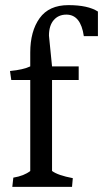

<svg xmlns="http://www.w3.org/2000/svg" viewBox="-20 -729 402 749"><path d="M171 -590 183 -470H287V-417H183V-62Q206 -45 264 -34L261 0H28L32 -36Q74 -43 98 -62V-417H24L19 -452Q71 -457 98 -470V-524Q98 -607 134.5 -658Q171 -709 247 -709Q323 -709 362 -684V-588H307Q295 -672 239 -672Q208 -672 189.5 -650.5Q171 -629 171 -590Z"/></svg>

Font: Caladea
Style: Regular
Weight: 400
Designer: Carolina Giovagnoli and Andres Torresi
Foundry: Carolina Giovagnoli and Andres Torresi
Version: Version 1.002